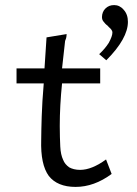

<svg xmlns="http://www.w3.org/2000/svg" viewBox="-20 -726 540 755"><path d="M163 -579 155 -457H45V-398H152C148 -349 145 -305 144 -268C143 -231 142 -200 142 -176C140 -111 150 -64 172 -34C194 -6 229 9 277 9C326 9 373 -8 419 -42L397 -99C360 -72 326 -58 295 -58C277 -58 263 -62 252 -68C241 -76 233 -85 228 -98C222 -111 218 -128 217 -150C216 -172 215 -199 215 -231C215 -283 218 -339 224 -398H374V-457H224L236 -565C237 -568 238 -571 240 -576C241 -581 242 -586 242 -592ZM483 -640C483 -659 478 -675 466 -688C456 -700 443 -706 429 -706C415 -706 404 -702 394 -692C386 -684 381 -672 381 -659C381 -652 383 -645 388 -640C392 -635 396 -630 402 -626C406 -621 411 -617 416 -612C420 -607 422 -603 422 -598C422 -588 417 -575 408 -558C398 -542 385 -527 370 -513L398 -489C455 -546 483 -597 483 -640Z"/></svg>

Font: Inconsolatazi4
Style: Regular
Weight: 400
Designer: Raph Levien, Kirill Tkachev
Foundry: Cyreal
Version: Version 1.013